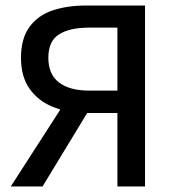

<svg xmlns="http://www.w3.org/2000/svg" viewBox="-20 -675 631 695"><path d="M405 0V-266H281Q219 -268 168 -289.5Q117 -311 86.5 -354.5Q56 -398 56 -466Q56 -536 87 -578Q118 -620 171 -637.5Q224 -655 291 -655H505V0ZM303 -347H405V-575H303Q232 -575 193.5 -550.5Q155 -526 155 -466Q155 -406 193.5 -376.5Q232 -347 303 -347ZM19 0 238 -340 312 -293 134 0Z"/></svg>

Font: Source Sans 3 Medium
Style: Regular
Weight: 500
Designer: Paul D. Hunt
Foundry: Adobe
Version: Version 3.052;hotconv 1.1.0;makeotfexe 2.6.0